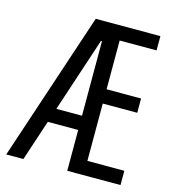

<svg xmlns="http://www.w3.org/2000/svg" viewBox="-109 -820 817 909"><g transform="rotate(15 300.0 -365.0)"><path d="M5 0 248 -730H565V-660H384V-421H553V-351H384V-70H565V0H304V-635H299L89 0ZM125 -200V-270H345V-200Z"/></g></svg>

Font: M PLUS Code Latin Expanded
Style: Regular
Weight: 400
Width: 7
Designer: Coji Morishita
Foundry: UNDERFOREST DESIGN
Version: Version 1.002; ttfautohint (v1.8.3)